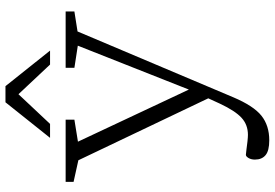

<svg xmlns="http://www.w3.org/2000/svg" viewBox="-171 -601 1004 702"><g transform="rotate(-90 331.0 -250.0)"><path d="M169 232.5Q131 232.5 114.8 219Q98.5 205.5 98.5 180Q98.5 166.5 104.2 156.8Q110 147 116 147Q120 147 134.5 149Q149 151 164.8 152.8Q180.5 154.5 189 154.5Q226 154.5 251.5 131Q277 107.5 303 52L322.5 9.5L96 -465.5L17 -483V-512H244.5V-480L164 -467L354.5 -61.5L515 -467.5L434 -480V-512H640V-480L567 -468.5L326.5 100.5Q295 175 259 203.8Q223 232.5 169 232.5ZM178 -569 308 -732H367L497 -569H446L337.5 -684.5L229 -569Z"/></g></svg>

Font: Newsreader 6pt Light
Style: Regular
Weight: 300
Designer: Hugues Gentile
Foundry: Production Type
Version: Version 1.003; ttfautohint (v1.8.3)